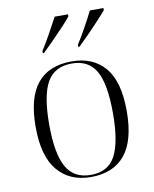

<svg xmlns="http://www.w3.org/2000/svg" viewBox="-86 -832 729 907"><g transform="rotate(-10 278.0 -378.0)"><path d="M277 10Q176 10 118 -58.5Q60 -127 60 -268Q60 -408 115.5 -476Q171 -544 281 -544Q383 -544 440 -477Q497 -410 497 -268Q497 -127 441 -58.5Q385 10 277 10ZM278 0Q362 0 396.5 -66Q431 -132 431 -268Q431 -410 395.5 -472Q360 -534 280 -534Q197 -534 161 -471Q125 -408 125 -268Q125 -129 161 -64.5Q197 0 278 0ZM154 -616Q175 -649 198 -690.5Q221 -732 239 -766H303V-756Q289 -738 264 -711.5Q239 -685 211 -656.5Q183 -628 160 -606H154ZM324 -616Q345 -649 368 -690.5Q391 -732 408 -766H473V-756Q458 -738 433.5 -711.5Q409 -685 381 -656.5Q353 -628 330 -606H324Z"/></g></svg>

Font: Noto Serif Display Light
Style: Regular
Weight: 300
Designer: Monotype Design Team
Foundry: Monotype Imaging Inc.
Version: Version 2.009